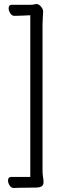

<svg xmlns="http://www.w3.org/2000/svg" viewBox="-20 -787 390 957"><path d="M131 -711Q106 -710 89 -709Q72 -708 52 -708Q39 -708 31 -721Q23 -734 23 -746Q23 -753 26.5 -758Q30 -763 37 -763H124Q132 -763 140 -763.5Q148 -764 155 -766Q157 -766 158 -766.5Q159 -767 160 -767Q174 -767 184.5 -754Q195 -741 195 -730Q195 -723 193.5 -701Q192 -679 192 -667V62Q192 81 194.5 95.5Q197 110 197 121Q197 134 188.5 141Q180 148 154 148Q137 148 115 148.5Q93 149 75 149Q57 149 50 150H49Q36 150 28 137.5Q20 125 20 113Q20 95 35 95H131Z"/></svg>

Font: Klee One SemiBold
Style: Regular
Weight: 600
Designer: Fontworks Inc.
Foundry: Fontworks Inc.
Version: Version 1.00;January 12, 2022;FontCreator 13.0.0.2683 64-bit